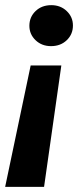

<svg xmlns="http://www.w3.org/2000/svg" viewBox="-38 -528 318 745"><path d="M200 -274 133 197H-18L81 -274ZM161 -508Q197 -508 221 -485Q245 -462 245 -429Q245 -395 221 -372Q197 -349 160 -349Q124 -349 100 -372Q76 -395 76 -428Q76 -462 100 -485Q124 -508 161 -508Z"/></svg>

Font: DM Sans 36pt ExtraBold
Style: Italic
Weight: 800
Italic angle: -10°
Designer: Colophon Foundry, Jonny Pinhorn
Foundry: Colophon Foundry
Version: Version 4.004;gftools[0.9.30]